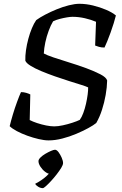

<svg xmlns="http://www.w3.org/2000/svg" viewBox="-20 -740 643 1012"><path d="M236 0Q214 0 184.1 -6.9Q154.2 -13.8 124.1 -24.7Q94.1 -35.5 69 -48.8Q44 -62.1 31 -74.9Q37.5 -101.8 47.8 -136.5Q58.2 -171.3 70.2 -203.6Q82.1 -236 90.6 -254.5Q105 -254.5 118.2 -250.6Q131.4 -246.7 139.7 -242.2L136.6 -107.3Q152.3 -99 175.7 -91.3Q199 -83.6 223.2 -78.7Q247.5 -73.9 265.9 -73.9Q285.7 -73.9 311.3 -79.5Q337 -85 361.6 -93.1Q386.2 -101.2 400.5 -108.2Q410.7 -121.9 419 -144.4Q427.4 -167 433.2 -192.6Q439 -218.1 442 -241.4Q445 -264.6 444.6 -279.4Q434.1 -284.6 407.2 -293Q380.2 -301.5 344.1 -312.8Q308 -324.2 269.9 -337.5Q231.8 -350.9 197.9 -365Q164 -379.1 141.1 -393.4Q118.2 -407.6 113.5 -420.2Q112.7 -445.2 116.9 -475.1Q121.1 -505 129.3 -535.3Q137.4 -565.7 148.3 -591.6Q159.1 -617.5 170.9 -634Q190.5 -648.3 219 -663.2Q247.5 -678.1 279.8 -691.3Q312.1 -704.5 343.4 -712.2Q374.6 -720 398.9 -720Q433.4 -720 470.2 -711.1Q507 -702.2 539.4 -688.3Q571.7 -674.5 590.9 -658.5Q586.5 -640.3 579.1 -616.7Q571.7 -593 562.9 -568.5Q554.1 -544 545.5 -523Q536.8 -501.9 530.8 -489.4Q514 -489.4 501.4 -493.2Q488.8 -497 481.5 -500L486.1 -625.2Q460.5 -636.2 427.8 -643.8Q395 -651.4 361.7 -651.4Q351.5 -651.4 333.2 -648.5Q315 -645.5 295.6 -640.5Q276.2 -635.6 259.8 -627.6Q247.5 -607.4 236.7 -578.1Q225.8 -548.9 219 -517.5Q212.3 -486 210.9 -458.1Q225.8 -449.6 262.3 -437.2Q298.9 -424.7 345 -410.7Q391.1 -396.6 435 -380.4Q478.9 -364.1 509.6 -348.1Q540.2 -332.1 544.8 -315.8Q544 -279.4 536.9 -239.2Q529.8 -199 517.5 -161Q505.3 -123 487.3 -91.7Q473.1 -80 445.3 -64.8Q417.5 -49.6 382 -34.6Q346.5 -19.5 308.5 -9.8Q270.6 0 236 0ZM205.7 251.7Q193.4 251.7 181.1 244.1Q168.8 236.4 165.5 228.6Q182.6 219.9 198.3 209.2Q214 198.6 226.8 186.5Q239.7 174.4 247 163.2L243 176.2Q231.6 176.2 217.4 165.1Q203.1 154.1 192.9 138.3Q182.8 122.6 182.8 109.2Q182.8 100.6 193.3 90.1Q203.8 79.7 219 70.7Q234.3 61.7 248.6 55.5Q262.9 49.3 269.6 49.3Q279.1 49.3 288.6 62.1Q298.1 74.9 305.3 91.5Q312.4 108.1 312.4 119.5Q312.4 128.7 302.9 144.5Q293.3 160.2 279 178.7Q264.6 197.3 249.3 213.8Q234 230.4 222 241.1Q210 251.7 205.7 251.7Z"/></svg>

Font: Texturina Medium
Style: Italic
Weight: 500
Italic angle: -11°
Designer: Guillermo Torres Carreño
Foundry: Omnibus-Type
Version: Version 1.002